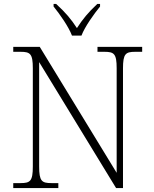

<svg xmlns="http://www.w3.org/2000/svg" viewBox="-20 -951 778 971"><path d="M344 -771H392C409 -816 455 -880 486 -918V-931H472C425 -887 399 -855 369 -809C339 -855 312 -887 264 -931H251V-918C282 -880 327 -816 344 -771ZM47 0H275V-25H240C191 -25 178 -35 178 -109V-637L567 0H602V-605C602 -679 615 -689 664 -689H699V-714H473V-689H508C557 -689 570 -679 570 -606V-77L181 -714H47V-689H84C133 -689 146 -679 146 -606V-109C146 -35 133 -25 84 -25H47Z"/></svg>

Font: Noto Serif Georgian ExtraLight
Style: Regular
Weight: 200
Designer: Monotype Design Team, Akaki Razmadze
Foundry: Google LLC
Version: Version 2.003